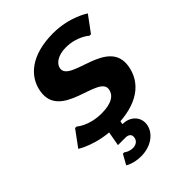

<svg xmlns="http://www.w3.org/2000/svg" viewBox="-205 -610 906 906"><g transform="rotate(-45 248.0 -157.5)"><path d="M314 -510C169 -510 93 -445 78 -360C48 -190 328 -221 313 -136C308 -105 279 -80 209 -80C124 -80 81 -120 81 -120H71L12 -40C12 -40 88 10 208 10C363 10 439 -55 455 -146C485 -316 205 -285 220 -370C224 -395 254 -420 309 -420C384 -420 427 -380 427 -380H437L496 -460C496 -460 424 -510 314 -510ZM250 -20H175L157 80H207C227 80 241 90 237 110C234 130 217 140 197 140C172 140 153 125 154 125H145L117 175C117 175 147 195 197 195C267 195 314 155 322 110C330 65 297 25 242 25Z"/></g></svg>

Font: Scada
Style: Bold Italic
Weight: 700
Designer: Jovanny Lemonad
Foundry: Jovanny Lemonad
Version: Version 3.005